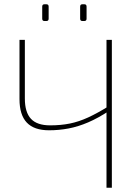

<svg xmlns="http://www.w3.org/2000/svg" viewBox="-20 -876 645 896"><path d="M96 -690V-416Q96 -352 124.5 -321.5Q153 -291 214 -291Q264 -291 306 -299.5Q348 -308 391.5 -328Q435 -348 488 -381V-358Q438 -325 391.5 -305Q345 -285 300 -276.5Q255 -268 209 -268Q139 -268 105 -304Q71 -340 71 -413V-690ZM502 -690V0H477V-690ZM374 -856Q384 -856 384 -845V-789Q384 -778 374 -778H364Q354 -778 354 -789V-845Q354 -856 364 -856ZM197 -856Q207 -856 207 -845V-789Q207 -778 197 -778H187Q177 -778 177 -789V-845Q177 -856 187 -856Z"/></svg>

Font: Exo 2 Thin
Style: Regular
Weight: 250
Designer: Natanael Gama
Foundry: Natanael Gama
Version: Version 2.010